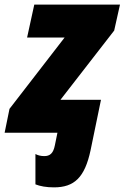

<svg xmlns="http://www.w3.org/2000/svg" viewBox="-51 -573 538 829"><path d="M182 236C270 236 315 193 340 76L385 -142H210L442 -441L467 -553H97L66 -411H228L-10 -103L-31 0H197L186 54C179 90 164 101 140 101C124 101 111 97 102 92V223C122 231 149 236 182 236Z"/></svg>

Font: Noto Sans UI SemiCondensed Black
Style: Italic
Weight: 900
Width: 4
Italic angle: -372°
Designer: Monotype Design Team
Foundry: Monotype Imaging Inc.
Version: Version 1.901